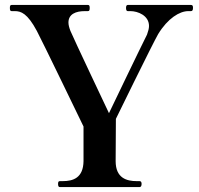

<svg xmlns="http://www.w3.org/2000/svg" viewBox="-20 -757 805 777"><path d="M545 0C551 0 553 -6 553 -13C553 -19 551 -24 545 -24H533C493 -24 448 -36 448 -105L449 -276C449 -276 597 -579 620 -619C659 -683 707 -712 742 -712H753C759 -712 761 -717 761 -725C761 -732 760 -737 753 -737H497C492 -737 490 -732 490 -725C490 -717 492 -712 497 -712H508C538 -712 583 -694 583 -652C583 -642 580 -631 575 -617C552 -572 421 -299 421 -299C421 -299 275 -607 265 -632C260 -645 257 -656 257 -666C257 -700 287 -712 323 -712H336C342 -712 343 -717 343 -725C343 -732 342 -737 336 -737H27C21 -737 20 -732 20 -725C20 -717 21 -712 27 -712H40C65 -712 91 -703 129 -632C147 -599 318 -245 318 -245V-105C317 -37 276 -24 234 -24H222C216 -24 215 -19 215 -13C215 -6 216 0 222 0Z"/></svg>

Font: Shippori Mincho OTF
Style: Bold
Weight: 800
Designer: FONTDASU
Foundry: FONTDASU / Google Inc. / but / Adobe
Version: Version 3.300;hotconv 1.0.109;makeotfexe 2.5.65596